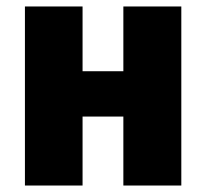

<svg xmlns="http://www.w3.org/2000/svg" viewBox="-20 -573 639 593"><path d="M57 -553V0H235V-213H361V0H540V-553H361V-353H235V-553Z"/></svg>

Font: Noto Sans UI SemiCondensed Black
Style: Regular
Weight: 900
Width: 4
Designer: Monotype Design Team
Foundry: Monotype Imaging Inc.
Version: 1.001